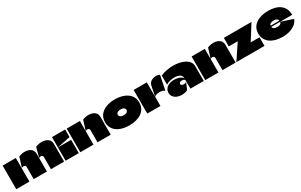

<svg xmlns="http://www.w3.org/2000/svg" viewBox="301 -2492 6839 4364"><g transform="rotate(-30 3720.5 -310.0)"><path d="M20 0Q20 -71 20 -142Q20 -213 20 -284.5Q20 -356 20 -427Q20 -476 20 -524Q20 -572 20 -620H366Q366 -554 366 -488.5Q366 -423 366 -357Q366 -268 366 -178.5Q366 -89 366 0ZM478 0Q478 -78 478 -158Q478 -238 478 -316Q478 -345 463.5 -357Q449 -369 429 -370Q409 -371 392.5 -365Q376 -359 372 -353L452 -610Q525 -642 610 -642Q652 -642 690 -632Q728 -622 758.5 -601Q789 -580 806.5 -545.5Q824 -511 824 -463Q824 -434 824 -404Q824 -374 824 -345Q824 -331 824 -316.5Q824 -302 824 -288Q824 -274 824 -259Q824 -195 824 -130Q824 -65 824 0ZM930 0Q930 -78 930 -158Q930 -238 930 -316Q930 -345 915.5 -357Q901 -369 881 -370Q861 -371 844.5 -365Q828 -359 824 -353L894 -610Q930 -626 971.5 -634Q1013 -642 1054 -642Q1112 -642 1162.5 -624Q1213 -606 1244.5 -567Q1276 -528 1276 -463V0Z M1315 0Q1315 -46 1315 -91.5Q1315 -137 1315 -182.5Q1315 -228 1315 -273Q1315 -292 1315 -311Q1315 -330 1315 -349Q1373 -349 1430.5 -349Q1488 -349 1546 -349Q1604 -349 1661 -349Q1661 -291 1661 -233Q1661 -175 1661 -116.5Q1661 -58 1661 0ZM1315 -349Q1315 -417 1315 -485Q1315 -553 1315 -620H1661Q1661 -587 1661 -554Q1661 -521 1661 -488Q1661 -455 1661 -422Q1661 -422 1660.5 -421.5Q1660 -421 1660 -421Q1574 -403 1487.5 -385Q1401 -367 1315 -349Z M2153 0Q2153 -78 2153 -158Q2153 -238 2153 -316Q2153 -345 2138.5 -357Q2124 -369 2104 -370Q2084 -371 2067.5 -365Q2051 -359 2047 -353L2127 -610Q2163 -626 2204 -634Q2245 -642 2285 -642Q2341 -642 2389.5 -624Q2438 -606 2468.5 -567Q2499 -528 2499 -463V0ZM1701 0Q1701 -64 1701 -128.5Q1701 -193 1701 -257.5Q1701 -322 1701 -386Q1701 -445 1701 -503.5Q1701 -562 1701 -620Q1759 -620 1816.5 -620Q1874 -620 1932 -620Q1990 -620 2047 -620Q2047 -584 2047 -551.5Q2047 -519 2047 -486.5Q2047 -454 2047 -421.5Q2047 -389 2047 -353Q2047 -340 2047 -327.5Q2047 -315 2047 -301Q2047 -227 2047 -149Q2047 -71 2047 0Z M2978 30Q2916 30 2858 21Q2800 12 2750 -6.5Q2700 -25 2659 -53Q2618 -81 2589 -118.5Q2560 -156 2544 -203.5Q2528 -251 2528 -309Q2528 -377 2550.5 -431.5Q2573 -486 2614.5 -527Q2656 -568 2712 -595.5Q2768 -623 2835.5 -636.5Q2903 -650 2978 -650Q3072 -650 3153.5 -628.5Q3235 -607 3296.5 -564.5Q3358 -522 3393 -458Q3428 -394 3428 -309Q3428 -224 3393 -160.5Q3358 -97 3296.5 -54.5Q3235 -12 3153.5 9Q3072 30 2978 30ZM2979 -235Q3041 -235 3067 -259Q3093 -283 3093 -311Q3093 -324 3087 -337Q3081 -350 3068 -361Q3055 -372 3033 -378.5Q3011 -385 2979 -385Q2947 -385 2924.5 -378.5Q2902 -372 2888.5 -361Q2875 -350 2869 -337Q2863 -324 2863 -310Q2863 -296 2869 -282.5Q2875 -269 2889 -258.5Q2903 -248 2925 -241.5Q2947 -235 2979 -235Z M3804 -620Q3804 -560 3804 -499.5Q3804 -439 3804 -378.5Q3804 -318 3804 -257Q3804 -193 3804 -129Q3804 -65 3804 0H3458Q3458 -99 3458 -198Q3458 -297 3458 -396Q3458 -452 3458 -508Q3458 -564 3458 -620ZM3803 -238 3857 -507Q3866 -550 3892.5 -578.5Q3919 -607 3955 -622Q3991 -637 4029 -640.5Q4067 -644 4099 -637.5Q4131 -631 4150 -616L4074 -244Q4045 -268 4003.5 -277Q3962 -286 3920 -283.5Q3878 -281 3846 -269Q3814 -257 3803 -238Z M4176 -584V-345Q4221 -374 4281 -389Q4341 -404 4400 -404Q4438 -404 4472.5 -397Q4507 -390 4533.5 -375.5Q4560 -361 4575.5 -338.5Q4591 -316 4591 -285Q4591 -284 4591 -282.5Q4591 -281 4591 -279.5Q4591 -278 4591 -276Q4576 -296 4552.5 -312Q4529 -328 4499.5 -339Q4470 -350 4437 -355.5Q4404 -361 4369 -361Q4315 -361 4273 -350.5Q4231 -340 4200.5 -321Q4170 -302 4150 -277Q4130 -252 4120 -224Q4110 -196 4110 -167Q4110 -119 4130 -83Q4150 -47 4184.5 -23Q4219 1 4262.5 13.5Q4306 26 4353 26Q4392 26 4431.5 18.5Q4471 11 4507 -7Q4528 -56 4549.5 -105Q4571 -154 4592 -203Q4580 -174 4557 -167Q4534 -160 4516 -160Q4479 -160 4459 -175.5Q4439 -191 4439 -210Q4439 -229 4458.5 -244Q4478 -259 4516 -259Q4533 -259 4550 -254.5Q4567 -250 4579 -239Q4591 -228 4591 -210Q4591 -158 4591 -105.5Q4591 -53 4591 0Q4626 0 4661 0Q4696 0 4731 0Q4766 0 4801 0Q4836 0 4871 0Q4906 0 4941 0Q4941 -97 4941 -194Q4941 -291 4941 -388Q4941 -454 4905 -503Q4869 -552 4807.5 -585Q4746 -618 4668 -634Q4590 -650 4506 -650Q4420 -650 4334.5 -633.5Q4249 -617 4176 -584Z M5432 0Q5432 -78 5432 -158Q5432 -238 5432 -316Q5432 -345 5417.5 -357Q5403 -369 5383 -370Q5363 -371 5346.5 -365Q5330 -359 5326 -353L5406 -610Q5442 -626 5483 -634Q5524 -642 5564 -642Q5620 -642 5668.5 -624Q5717 -606 5747.5 -567Q5778 -528 5778 -463V0ZM4980 0Q4980 -64 4980 -128.5Q4980 -193 4980 -257.5Q4980 -322 4980 -386Q4980 -445 4980 -503.5Q4980 -562 4980 -620Q5038 -620 5095.5 -620Q5153 -620 5211 -620Q5269 -620 5326 -620Q5326 -584 5326 -551.5Q5326 -519 5326 -486.5Q5326 -454 5326 -421.5Q5326 -389 5326 -353Q5326 -340 5326 -327.5Q5326 -315 5326 -301Q5326 -227 5326 -149Q5326 -71 5326 0Z M5826 -396V-620H6551Q6533 -591 6507.5 -550Q6482 -509 6453 -463Q6424 -417 6395.5 -372Q6367 -327 6343 -289.5Q6319 -252 6305 -228Q6305 -227 6304.5 -226.5Q6304 -226 6304.5 -226Q6305 -226 6305 -226H6535V0H5797L6060 -394Q6060 -395 6060.5 -395.5Q6061 -396 6061 -396Q6061 -396 6060.5 -396Q6060 -396 6060 -396Z M7003 -226Q7056 -226 7085 -245Q7114 -264 7115 -297L7424 -196Q7406 -133 7347.5 -81.5Q7289 -30 7200 0Q7111 30 7001 30Q6907 30 6825.5 9Q6744 -12 6682.5 -54.5Q6621 -97 6586 -161Q6551 -225 6551 -310Q6551 -395 6586 -459Q6621 -523 6682.5 -565.5Q6744 -608 6826 -629Q6908 -650 7001 -650Q7096 -650 7175.5 -629Q7255 -608 7312.5 -564.5Q7370 -521 7401.5 -454.5Q7433 -388 7433 -297H6888Q6888 -297 6887.5 -297Q6887 -297 6887 -297Q6887 -297 6887 -296Q6887 -281 6895 -268Q6903 -255 6917.5 -245.5Q6932 -236 6953.5 -231Q6975 -226 7003 -226ZM7001 -397Q6952 -397 6920 -379.5Q6888 -362 6888 -330Q6888 -329 6888 -328.5Q6888 -328 6888 -328Q6888 -328 6888.5 -328Q6889 -328 6889 -328H7112Q7113 -328 7113 -328.5Q7113 -329 7113 -330Q7113 -346 7104.5 -358.5Q7096 -371 7081 -379.5Q7066 -388 7045.5 -392.5Q7025 -397 7001 -397Z"/></g></svg>

Font: Climate Crisis
Style: Regular
Weight: 400
Version: Version 1.003